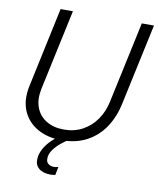

<svg xmlns="http://www.w3.org/2000/svg" viewBox="-97 -773 871 1057"><g transform="rotate(10 338.5 -244.5)"><path d="M284 12Q208 12 151 -20Q94 -52 68.5 -110.5Q43 -169 59 -248L155 -698H224L127 -246Q115 -187 131.5 -142.5Q148 -98 189 -73Q230 -48 288 -48Q346 -48 392 -73Q438 -98 469 -142.5Q500 -187 512 -246L609 -698H677L580 -246Q564 -169 525.5 -111Q487 -53 426.5 -20.5Q366 12 284 12ZM285 206Q279 207 272.5 208Q266 209 260 209Q216 209 193 189.5Q170 170 172 137Q173 109 188.5 80Q204 51 232.5 24Q261 -3 301 -25L330 0Q308 13 283.5 33Q259 53 242.5 76.5Q226 100 226 124Q225 144 238 154Q251 164 269 164Q277 164 282.5 162.5Q288 161 294 160Z"/></g></svg>

Font: Azeret Mono Thin ExtraLight
Style: Italic
Weight: 250
Italic angle: -12°
Version: Version 1.002